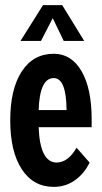

<svg xmlns="http://www.w3.org/2000/svg" viewBox="-20 -720 398 750"><path d="M223 -700 309 -560H229L186 -649L140 -560H60L148 -700ZM190 -510Q259 -510 298.5 -442Q338 -374 338 -255V-223H131Q136 -87 200 -85Q246 -85 279 -143L330 -85Q310 -43 273.5 -16.5Q237 10 190 10Q110 10 65 -59Q20 -128 20 -250Q20 -372 65 -441Q110 -510 190 -510ZM131 -290H240Q239 -415 190 -415Q135 -415 131 -290Z"/></svg>

Font: Gully ECD Medium
Style: Regular
Weight: 500
Width: 2
Designer: jaikishan Patel
Foundry: MagicType
Version: Version 1.000;Glyphs 3.2 (3242)